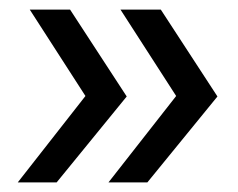

<svg xmlns="http://www.w3.org/2000/svg" viewBox="-20 -468 496 400"><path d="M98 -88H17L158 -268L42 -448H126L244 -267ZM287 -88H206L347 -268L231 -448H315L433 -267Z"/></svg>

Font: Muli Medium
Style: Italic
Weight: 500
Italic angle: -4.541°
Designer: Vernon Adams
Foundry: Vernon Adams
Version: Version 2.100; ttfautohint (v1.8.1.43-b0c9)